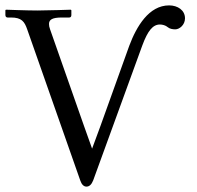

<svg xmlns="http://www.w3.org/2000/svg" viewBox="-20 -681 731 713"><path d="M460 -511 353 -213 322 -129 291 -216 166 -572C163 -580 162 -586 162 -592C162 -608 174 -616 210 -616H237C242 -616 245 -619 245 -625V-643L243 -645C243 -645 154 -642 119 -642C80 -642 2 -645 2 -645L0 -643V-625C0 -619 4 -616 8 -616H21C60 -616 71 -601 81 -572L278 -11C283 4 291 12 301 12C312 12 320 4 326 -11L508 -511C529 -568 548 -590 574 -590C583 -590 595 -587 603 -580C610 -574 621 -572 631 -572C646 -572 667 -588 667 -613C667 -643 640 -661 608 -661C533 -661 487 -583 460 -511Z"/></svg>

Font: Linux Libertine O C
Style: Regular
Weight: 400
Designer: Philipp H. Poll
Foundry: Philipp H. Poll
Version: Version 4.0.3